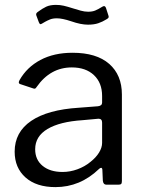

<svg xmlns="http://www.w3.org/2000/svg" viewBox="-20 -756 588 786"><path d="M340 -655Q311 -655 271 -669Q235 -681 213 -681Q196 -681 185 -676.5Q174 -672 165 -667Q156 -662 153 -660Q148 -657 146 -657Q142 -657 139 -665L129 -692Q128 -694 128 -698Q128 -702 133 -706Q153 -721 169 -728.5Q185 -736 209 -736Q226 -736 241 -732.5Q256 -729 278 -722Q294 -717 310 -712.5Q326 -708 341 -708Q358 -708 370 -713Q382 -718 398 -728Q403 -731 406 -731Q411 -731 414 -723L424 -692Q425 -690 425 -687Q425 -682 416 -677Q400 -667 382.5 -661Q365 -655 340 -655ZM207 10Q129 10 84.5 -29.5Q40 -69 40 -135Q40 -215 107.5 -261Q175 -307 303 -315L381 -321Q398 -323 398 -336V-363Q398 -417 364.5 -448.5Q331 -480 274 -480Q186 -480 130 -400Q127 -395 124 -393.5Q121 -392 116 -394L62 -412Q57 -414 57 -419Q57 -422 60 -428Q90 -481 145.5 -510.5Q201 -540 277 -540Q375 -540 427 -494.5Q479 -449 479 -369V-15Q479 -6 476 -3Q473 0 465 0H415Q403 0 401 -16L399 -62Q398 -69 394 -69Q390 -69 385 -64Q308 10 207 10ZM383 -270 318 -264Q225 -258 174.5 -228Q124 -198 124 -145Q124 -102 154.5 -77Q185 -52 236 -52Q267 -52 297 -63Q327 -74 350 -93Q373 -111 385.5 -131.5Q398 -152 398 -171V-254Q398 -270 383 -270Z"/></svg>

Font: Libre Franklin
Style: Regular
Weight: 400
Designer: Pablo Impallari, Rodrigo Fuenzalida
Foundry: Impallari Type
Version: Version 1.002; ttfautohint (v1.5)